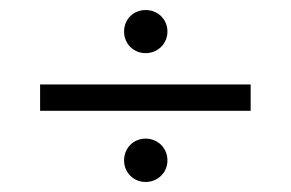

<svg xmlns="http://www.w3.org/2000/svg" viewBox="-20 -555 580 383"><path d="M270.5 -449C295 -449 314 -468 314 -492C314 -516.5 295 -535 270.5 -535C246 -535 227.5 -516.5 227.5 -492C227.5 -468 246 -449 270.5 -449ZM480 -334V-386.5H60V-334ZM270.5 -192C295 -192 314 -211 314 -235C314 -259.5 295 -278.5 270.5 -278.5C246 -278.5 227.5 -259.5 227.5 -235C227.5 -211 246 -192 270.5 -192Z"/></svg>

Font: Hauora Light
Style: Regular
Weight: 300
Designer: Wayne Shih
Foundry: WCYS
Version: Version 1.001;hotconv 1.0.109;makeotfexe 2.5.65596